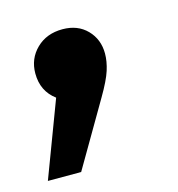

<svg xmlns="http://www.w3.org/2000/svg" viewBox="-81 -202 398 429"><g transform="rotate(-15 118.0 12.5)"><path d="M57 172H-20L46 -3Q15 -26 15 -67Q15 -101 38.5 -124Q62 -147 99 -147Q134 -147 155.5 -125Q177 -103 177 -70Q177 -52 170.5 -31.5Q164 -11 144 23Z"/></g></svg>

Font: Xgbmvzvtohvqztyvzapvmeyoton
Style: Regular
Weight: 500
Italic angle: -8°
Designer: Carrois Corporate & Edenspiekermann
Foundry: Carrois Corporate GbR & Edenspiekermann AG
Version: Version 2.001